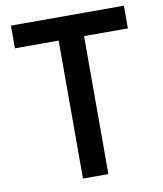

<svg xmlns="http://www.w3.org/2000/svg" viewBox="-90 -898 824 971"><g transform="rotate(-10 322.0 -412.5)"><path d="M257 0H387.5V-708.5H612.5V-825H32.5V-708.5H257Z"/></g></svg>

Font: Spartan SemiBold
Style: Regular
Weight: 600
Designer: Matt Bailey, Mirko Velimirovic
Foundry: Matt Bailey
Version: Version 1.003; ttfautohint (v1.8.3)